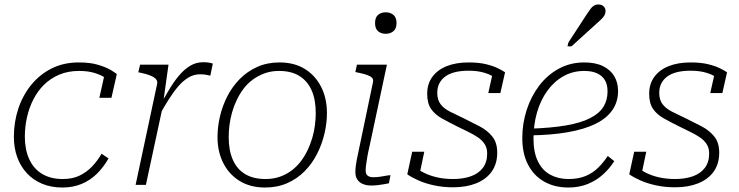

<svg xmlns="http://www.w3.org/2000/svg" viewBox="-20 -826 3301 858"><path d="M261 -26Q304 -26 336 -41.5Q368 -57 392 -82.5Q416 -108 434 -139L465 -118Q443 -79 413 -49.5Q383 -20 344.5 -4Q306 12 259 12Q209 12 169 -4.5Q129 -21 100.5 -51.5Q72 -82 57 -123.5Q42 -165 42 -215Q42 -280 61.5 -339.5Q81 -399 119 -446Q157 -493 210.5 -520Q264 -547 333 -547Q383 -547 418 -536.5Q453 -526 473.5 -514Q494 -502 502 -495L478 -389H424L449 -501Q461 -496 467 -490Q473 -484 475 -477.5Q477 -471 476.5 -465.5Q476 -460 475 -456Q465 -469 446 -481Q427 -493 399 -501Q371 -509 333 -509Q284 -509 245 -492.5Q206 -476 177 -447.5Q148 -419 129 -381.5Q110 -344 100.5 -301.5Q91 -259 91 -215Q91 -158 110.5 -115Q130 -72 168 -49Q206 -26 261 -26Z M586 0H632L712 -372L709 -366L733 -537H606L598 -503L608 -501Q633 -496 650.5 -489Q668 -482 676.5 -473Q685 -464 682 -450ZM931 -542Q929 -543 917.5 -545.5Q906 -548 888 -548Q856 -548 829 -531.5Q802 -515 778 -486Q754 -457 732 -419Q710 -381 685 -339L694 -314Q714 -350 734.5 -382.5Q755 -415 776.5 -440Q798 -465 822 -479.5Q846 -494 874 -494Q891 -494 902.5 -491.5Q914 -489 920 -488Z M1356 -158Q1368 -184 1376 -211.5Q1384 -239 1387.5 -267.5Q1391 -296 1391 -321Q1391 -381 1372.5 -422.5Q1354 -464 1318 -486.5Q1282 -509 1227 -509Q1192 -509 1163 -498.5Q1134 -488 1110 -470.5Q1086 -453 1068 -429Q1050 -405 1037 -377Q1025 -352 1017 -323.5Q1009 -295 1005.5 -267.5Q1002 -240 1002 -213Q1002 -154 1020.5 -112Q1039 -70 1075.5 -48Q1112 -26 1166 -26Q1201 -26 1230 -36Q1259 -46 1283 -64Q1307 -82 1325 -106Q1343 -130 1356 -158ZM952 -213Q952 -259 963 -306Q974 -353 996 -396Q1018 -439 1051.5 -473Q1085 -507 1129.5 -527Q1174 -547 1229 -547Q1295 -547 1342 -518Q1389 -489 1415 -438Q1441 -387 1441 -321Q1441 -276 1430 -229Q1419 -182 1397 -138.5Q1375 -95 1341.5 -61Q1308 -27 1263.5 -7.5Q1219 12 1164 12Q1099 12 1051.5 -17Q1004 -46 978 -97Q952 -148 952 -213Z M1568 -57Q1568 -73 1571 -92.5Q1574 -112 1579.5 -137Q1585 -162 1591 -192L1647 -460Q1649 -472 1642 -479Q1635 -486 1619 -491.5Q1603 -497 1578 -502L1568 -504L1575 -537H1709L1631 -171Q1625 -146 1621.5 -125.5Q1618 -105 1616 -90Q1614 -75 1614 -64Q1614 -48 1623 -41Q1632 -34 1647 -34Q1663 -34 1677 -36Q1691 -38 1703.5 -40.5Q1716 -43 1725 -43L1718 -7Q1708 -5 1694.5 -2.5Q1681 0 1667 1.5Q1653 3 1638 3Q1618 3 1602 -3.5Q1586 -10 1577 -23.5Q1568 -37 1568 -57ZM1656 -723Q1656 -748 1669.5 -759.5Q1683 -771 1704 -771Q1724 -771 1738 -759.5Q1752 -748 1752 -723Q1752 -698 1738 -686.5Q1724 -675 1704 -675Q1683 -675 1669.5 -686.5Q1656 -698 1656 -723Z M2005 11Q1960 11 1920.5 2.5Q1881 -6 1850.5 -19.5Q1820 -33 1800 -47L1822 -148H1876L1851 -29Q1841 -37 1835.5 -47Q1830 -57 1828.5 -68Q1827 -79 1828 -85Q1847 -68 1873.5 -54.5Q1900 -41 1933 -33.5Q1966 -26 2005 -26Q2049 -26 2083.5 -38Q2118 -50 2137.5 -75.5Q2157 -101 2157 -140Q2157 -165 2145.5 -182.5Q2134 -200 2114.5 -213Q2095 -226 2070 -238Q2045 -250 2017 -264Q1983 -281 1953.5 -297.5Q1924 -314 1906.5 -339Q1889 -364 1889 -407Q1889 -451 1912 -482.5Q1935 -514 1976.5 -530.5Q2018 -547 2074 -547Q2120 -547 2152.5 -539Q2185 -531 2206 -520.5Q2227 -510 2237 -503L2216 -410H2162L2182 -500Q2188 -497 2192.5 -491.5Q2197 -486 2201 -479.5Q2205 -473 2206 -466Q2195 -478 2176.5 -488Q2158 -498 2132.5 -504Q2107 -510 2074 -510Q2004 -510 1969 -483.5Q1934 -457 1934 -411Q1934 -379 1949.5 -359.5Q1965 -340 1992 -326.5Q2019 -313 2055 -296Q2089 -279 2123 -261.5Q2157 -244 2179.5 -216.5Q2202 -189 2202 -144Q2202 -94 2177.5 -59.5Q2153 -25 2108.5 -7Q2064 11 2005 11Z M2520 12Q2459 12 2412.5 -14Q2366 -40 2340 -89.5Q2314 -139 2314 -209Q2314 -275 2334 -336Q2354 -397 2390.5 -444.5Q2427 -492 2478 -519.5Q2529 -547 2591 -547Q2641 -547 2674.5 -530.5Q2708 -514 2725 -485.5Q2742 -457 2742 -419Q2742 -371 2716.5 -334Q2691 -297 2641 -272.5Q2591 -248 2516.5 -235Q2442 -222 2344 -221L2348 -251Q2443 -254 2509.5 -265.5Q2576 -277 2617 -298Q2658 -319 2676.5 -348.5Q2695 -378 2695 -418Q2695 -448 2683 -468Q2671 -488 2648 -498.5Q2625 -509 2591 -509Q2539 -509 2497 -485Q2455 -461 2425 -419Q2395 -377 2379.5 -322.5Q2364 -268 2364 -207Q2364 -145 2384 -104.5Q2404 -64 2439.5 -45Q2475 -26 2520 -26Q2565 -26 2597 -39.5Q2629 -53 2652.5 -76Q2676 -99 2696 -129L2725 -106Q2705 -74 2675.5 -47Q2646 -20 2607 -4Q2568 12 2520 12ZM2600 -759Q2610 -774 2617.5 -784.5Q2625 -795 2633.5 -800.5Q2642 -806 2654 -806Q2669 -806 2677.5 -797.5Q2686 -789 2686 -777Q2686 -766 2680.5 -756.5Q2675 -747 2665 -738Q2655 -729 2643 -718L2534 -619H2516L2520 -636Z M2997 11Q2952 11 2912.5 2.5Q2873 -6 2842.5 -19.5Q2812 -33 2792 -47L2814 -148H2868L2843 -29Q2833 -37 2827.5 -47Q2822 -57 2820.5 -68Q2819 -79 2820 -85Q2839 -68 2865.5 -54.5Q2892 -41 2925 -33.5Q2958 -26 2997 -26Q3041 -26 3075.5 -38Q3110 -50 3129.5 -75.5Q3149 -101 3149 -140Q3149 -165 3137.5 -182.5Q3126 -200 3106.5 -213Q3087 -226 3062 -238Q3037 -250 3009 -264Q2975 -281 2945.5 -297.5Q2916 -314 2898.5 -339Q2881 -364 2881 -407Q2881 -451 2904 -482.5Q2927 -514 2968.5 -530.5Q3010 -547 3066 -547Q3112 -547 3144.5 -539Q3177 -531 3198 -520.5Q3219 -510 3229 -503L3208 -410H3154L3174 -500Q3180 -497 3184.5 -491.5Q3189 -486 3193 -479.5Q3197 -473 3198 -466Q3187 -478 3168.5 -488Q3150 -498 3124.5 -504Q3099 -510 3066 -510Q2996 -510 2961 -483.5Q2926 -457 2926 -411Q2926 -379 2941.5 -359.5Q2957 -340 2984 -326.5Q3011 -313 3047 -296Q3081 -279 3115 -261.5Q3149 -244 3171.5 -216.5Q3194 -189 3194 -144Q3194 -94 3169.5 -59.5Q3145 -25 3100.5 -7Q3056 11 2997 11Z"/></svg>

Font: Roboto Serif Thin
Style: Italic
Weight: 250
Italic angle: -10°
Version: Version 1.007